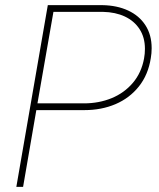

<svg xmlns="http://www.w3.org/2000/svg" viewBox="-20 -731 623 751"><path d="M122.1 -300.3 70.3 0H43.9L167 -710.9H380.4Q437.5 -710 481 -689.9Q524.4 -669.9 548.8 -632.3Q573.2 -594.7 573.2 -542.5Q573.2 -522.5 569.8 -503.4Q559.6 -438.5 523.2 -392.8Q486.8 -347.2 431.9 -323.7Q377 -300.3 310.1 -300.3ZM189 -684.6 126.5 -326.7H308.6Q366.7 -326.7 416.3 -346.9Q465.8 -367.2 499.5 -406.7Q533.2 -446.3 543.5 -502.4Q546.9 -521 546.9 -540Q546.9 -584.5 526.1 -616.7Q505.4 -648.9 468.5 -666.3Q431.6 -683.6 382.8 -684.6Z"/></svg>

Font: Mardoto Thin
Style: Italic
Weight: 250
Italic angle: -12°
Designer: Christian Robertson, Vahan Hovhannisyan
Foundry: Google
Version: Version 1.000